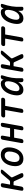

<svg xmlns="http://www.w3.org/2000/svg" viewBox="2095 -2695 610 4840"><g transform="rotate(-90 2400.0 -275.0)"><path d="M56 10Q30 10 19.5 -2.5Q9 -15 13 -42L96 -508Q100 -535 115.5 -547.5Q131 -560 157 -560Q183 -560 193.5 -547.5Q204 -535 200 -508L167 -327H239Q250 -327 259 -331.5Q268 -336 276 -345L431 -527Q444 -544 461 -552Q478 -560 498 -560Q537 -560 543 -544Q549 -528 521 -495L358 -304Q350 -295 348.5 -286Q347 -277 351 -268L448 -58Q463 -24 450 -7Q437 10 398 10Q378 10 364.5 2Q351 -6 343 -24L253 -220Q249 -229 242 -233.5Q235 -238 224 -238H152L117 -42Q112 -15 97 -2.5Q82 10 56 10Z M818 10Q759 10 720 -12Q681 -34 659 -72Q637 -110 633 -162.5Q629 -215 639 -276Q650 -337 673 -388.5Q696 -440 731 -478Q766 -516 813 -538Q860 -560 919 -560Q979 -560 1018 -538Q1057 -516 1078.5 -478.5Q1100 -441 1104.5 -389Q1109 -337 1098 -276Q1087 -215 1064 -162.5Q1041 -110 1006 -72Q971 -34 924 -12Q877 10 818 10ZM835 -88Q868 -88 894.5 -102Q921 -116 940.5 -141Q960 -166 973.5 -200.5Q987 -235 995 -276Q1002 -317 1001 -351Q1000 -385 989 -409.5Q978 -434 956.5 -448Q935 -462 902 -462Q868 -462 842 -448Q816 -434 796 -409Q776 -384 763 -350Q750 -316 742 -275Q735 -234 736.5 -200Q738 -166 749 -141Q760 -116 781.5 -102Q803 -88 835 -88Z M1257 10Q1230 10 1220 -2.5Q1210 -15 1214 -42L1297 -508Q1301 -535 1316 -547.5Q1331 -560 1358 -560Q1384 -560 1394.5 -547.5Q1405 -535 1400 -508L1368 -326H1587L1619 -508Q1624 -535 1639 -547.5Q1654 -560 1680 -560Q1707 -560 1717 -547.5Q1727 -535 1723 -508L1640 -42Q1636 -15 1621 -2.5Q1606 10 1579 10Q1553 10 1542.5 -2.5Q1532 -15 1537 -42L1569 -224H1350L1318 -42Q1313 -15 1298 -2.5Q1283 10 1257 10Z M2047 -450H1901Q1878 -450 1866.5 -463.5Q1855 -477 1860 -500Q1864 -523 1879.5 -536.5Q1895 -550 1919 -550H2315Q2339 -550 2350 -536.5Q2361 -523 2356 -500Q2352 -477 2336.5 -463.5Q2321 -450 2297 -450H2151L2079 -44Q2075 -18 2060 -5Q2045 8 2018 8Q1992 8 1981.5 -5Q1971 -18 1976 -44Z M2557 10Q2521 10 2491.5 -2.5Q2462 -15 2443 -43Q2424 -71 2418 -116Q2412 -161 2423 -227Q2435 -296 2460 -357Q2485 -418 2522 -463Q2559 -508 2607 -534Q2655 -560 2712 -560Q2760 -560 2783 -536Q2802 -516 2810 -487L2818 -511Q2826 -538 2843 -549Q2860 -560 2884 -560Q2911 -560 2919 -548.5Q2927 -537 2918 -511Q2899 -453 2884 -397Q2869 -341 2860 -283.5Q2851 -226 2848 -165.5Q2845 -105 2849 -38Q2851 -14 2840 -2Q2829 10 2803 10Q2777 10 2763.5 -2Q2750 -14 2749 -38Q2746 -81 2746 -121Q2737 -104 2727 -89Q2697 -44 2655 -17Q2613 10 2557 10ZM2589 -90Q2618 -90 2645.5 -105Q2673 -120 2696 -148Q2719 -176 2736.5 -215.5Q2754 -255 2763 -305Q2768 -330 2771 -357.5Q2774 -385 2770 -407.5Q2766 -430 2752 -445Q2738 -460 2708 -460Q2678 -460 2649 -441.5Q2620 -423 2595.5 -391Q2571 -359 2552.5 -315Q2534 -271 2526 -221Q2515 -160 2530 -125Q2545 -90 2589 -90Z M3056 10Q3030 10 3019.5 -2.5Q3009 -15 3013 -42L3096 -508Q3100 -535 3115.5 -547.5Q3131 -560 3157 -560Q3183 -560 3193.5 -547.5Q3204 -535 3200 -508L3167 -327H3239Q3250 -327 3259 -331.5Q3268 -336 3276 -345L3431 -527Q3444 -544 3461 -552Q3478 -560 3498 -560Q3537 -560 3543 -544Q3549 -528 3521 -495L3358 -304Q3350 -295 3348.5 -286Q3347 -277 3351 -268L3448 -58Q3463 -24 3450 -7Q3437 10 3398 10Q3378 10 3364.5 2Q3351 -6 3343 -24L3253 -220Q3249 -229 3242 -233.5Q3235 -238 3224 -238H3152L3117 -42Q3112 -15 3097 -2.5Q3082 10 3056 10Z M3847 -450H3701Q3678 -450 3666.5 -463.5Q3655 -477 3660 -500Q3664 -523 3679.5 -536.5Q3695 -550 3719 -550H4115Q4139 -550 4150 -536.5Q4161 -523 4156 -500Q4152 -477 4136.5 -463.5Q4121 -450 4097 -450H3951L3879 -44Q3875 -18 3860 -5Q3845 8 3818 8Q3792 8 3781.5 -5Q3771 -18 3776 -44Z M4357 10Q4321 10 4291.5 -2.5Q4262 -15 4243 -43Q4224 -71 4218 -116Q4212 -161 4223 -227Q4235 -296 4260 -357Q4285 -418 4322 -463Q4359 -508 4407 -534Q4455 -560 4512 -560Q4560 -560 4583 -536Q4602 -516 4610 -487L4618 -511Q4626 -538 4643 -549Q4660 -560 4684 -560Q4711 -560 4719 -548.5Q4727 -537 4718 -511Q4699 -453 4684 -397Q4669 -341 4660 -283.5Q4651 -226 4648 -165.5Q4645 -105 4649 -38Q4651 -14 4640 -2Q4629 10 4603 10Q4577 10 4563.5 -2Q4550 -14 4549 -38Q4546 -81 4546 -121Q4537 -104 4527 -89Q4497 -44 4455 -17Q4413 10 4357 10ZM4389 -90Q4418 -90 4445.5 -105Q4473 -120 4496 -148Q4519 -176 4536.5 -215.5Q4554 -255 4563 -305Q4568 -330 4571 -357.5Q4574 -385 4570 -407.5Q4566 -430 4552 -445Q4538 -460 4508 -460Q4478 -460 4449 -441.5Q4420 -423 4395.5 -391Q4371 -359 4352.5 -315Q4334 -271 4326 -221Q4315 -160 4330 -125Q4345 -90 4389 -90Z"/></g></svg>

Font: Maple Mono Medium
Style: Italic
Weight: 500
Italic angle: -10°
Monospace: yes
Designer: subframe7536
Version: Version 7.000